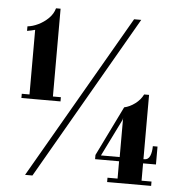

<svg xmlns="http://www.w3.org/2000/svg" viewBox="-52 -767 768 817"><g transform="rotate(5 332.5 -359.0)"><path d="M41 -324.5V-342.5H74V-618.5Q69 -617 58.2 -614.5Q47.5 -612 40 -611V-630.5Q61.5 -632.5 85.5 -644Q109.5 -655.5 128.8 -674.5Q148 -693.5 154.5 -717.5H174V-342.5H208V-324.5ZM85 0 489.5 -700H520L116.5 0ZM435.5 0V-18.5H478.5V-92.5H376V-110.5L480 -323Q503.5 -328 526 -344.8Q548.5 -361.5 560 -385H581V-110.5H585.5Q601.5 -110.5 608.8 -127.2Q616 -144 616 -169H636V-92.5H581V-18.5H623.5V0ZM479.5 -278 478 -269.5 399.5 -110.5H479.5Z"/></g></svg>

Font: Imbue 50pt SemiBold
Style: Regular
Weight: 600
Designer: Tyler Finck
Foundry: Etcetera Type Company
Version: Version 1.102; ttfautohint (v1.8.3)